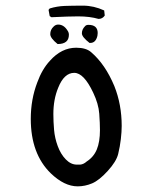

<svg xmlns="http://www.w3.org/2000/svg" viewBox="-20 -635 540 680"><path d="M255 25Q208 25 160 -21Q89 -90 89 -214Q89 -283 112 -343Q129 -390 157 -420Q198 -466 250 -466Q285 -466 303 -450Q353 -407 385 -330Q411 -265 411 -189Q411 -169 408 -142.5Q405 -116 398.5 -89.5Q392 -63 361.5 -29.5Q331 4 306 14.5Q281 25 255 25ZM264 -52Q276 -53 287 -63Q312 -79 323 -106Q334 -133 334 -174Q334 -198 331.5 -232.5Q329 -267 310 -307Q277 -377 243 -377Q207 -377 186 -324Q169 -283 169 -231Q169 -204 171.5 -175Q174 -146 184.5 -117.5Q195 -89 213 -70.5Q231 -52 252 -52ZM184 -479Q158 -500 158 -514Q158 -530 170 -541Q177 -548 186 -548Q206 -548 219 -527Q224 -520 224 -512Q224 -479 184 -479ZM300 -483H297Q270 -504 270 -517Q270 -531 281 -542Q285 -547 293 -547Q326 -547 326 -518L325 -508Q319 -483 300 -483ZM329 -568Q298 -577 257 -577Q224 -577 162 -574L156 -578L152 -600L156 -605Q182 -613 209 -614Q236 -615 274 -615Q312 -615 349 -598L351 -580Q343 -568 329 -568Z"/></svg>

Font: Xiaolai SC
Style: Regular
Weight: 400
Designer: Nozomi Seto 瀬戸のぞみ
Version: Version 3.11;December 4, 2020;FontCreator 13.0.0.2613 64-bit